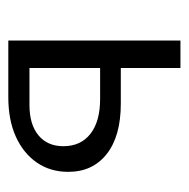

<svg xmlns="http://www.w3.org/2000/svg" viewBox="-16 -438 454 462"><g transform="rotate(90 211.0 -207.0)"><path d="M77.5 0V-414.2H143.6V-50.9H232.5Q279.5 -50.9 305.6 -72.5Q331.8 -94.2 331.8 -132.5Q331.8 -174.3 302 -197.6Q272.1 -220.9 218.2 -220.9H127.7V-270.7H229.6Q268.4 -270.7 298.8 -262.2Q329.2 -253.6 350.3 -237Q371.5 -220.5 382.5 -197.3Q393.5 -174.2 393.5 -144Q393.5 -101 371.1 -68.5Q348.7 -36.1 308.6 -18Q268.5 0 213.9 0Z"/></g></svg>

Font: Ysabeau
Style: Bold
Weight: 700
Designer: Christian Thalmann (Catharsis Fonts)
Version: Version 2.000;gftools[0.9.27.dev2+g8671c4b]